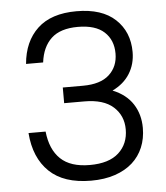

<svg xmlns="http://www.w3.org/2000/svg" viewBox="-52 -753 698 806"><g transform="rotate(-5 297.5 -350.0)"><path d="M300 7Q185 7 124 -51.5Q63 -110 55 -215H127Q135 -139 177 -99Q219 -59 300 -59Q381 -59 422 -96.5Q463 -134 463 -195Q463 -253 422 -290Q381 -327 300 -327H215V-393H300Q374 -393 411 -427Q448 -461 448 -516Q448 -573 411 -607Q374 -641 300 -641Q226 -641 188 -605.5Q150 -570 142 -505H70Q78 -599 135.5 -653Q193 -707 300 -707Q407 -707 463.5 -654Q520 -601 520 -516Q520 -465 495 -425Q470 -385 422 -362Q479 -339 507 -295.5Q535 -252 535 -195Q535 -150 519.5 -113Q504 -76 474.5 -49.5Q445 -23 401 -8Q357 7 300 7Z"/></g></svg>

Font: Retni Sans
Style: Regular
Weight: 400
Designer: Vitaly Kuzmin
Foundry: ParaType Ltd.
Version: Version 1.00;March 2, 2019;FontCreator 11.5.0.2425 64-bit; t